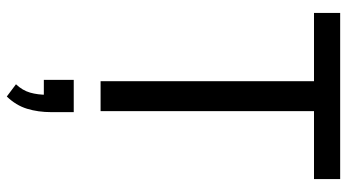

<svg xmlns="http://www.w3.org/2000/svg" viewBox="-248 -497 1021 565"><g transform="rotate(90 262.5 -214.5)"><path d="M219 0V-628H18V-705H507V-628H307V0ZM264 276 228 249Q246 230 252.5 207.5Q259 185 259 156L275 167H215V79H310V145Q310 184 300 216.5Q290 249 264 276Z"/></g></svg>

Font: Nunito Sans 10pt Condensed Medium
Style: Regular
Weight: 500
Width: 3
Designer: Vernon Adams
Foundry: Vernon Adams
Version: Version 3.101;gftools[0.9.27]